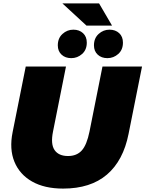

<svg xmlns="http://www.w3.org/2000/svg" viewBox="-20 -1090 853 1126"><path d="M350 16Q241 16 168 -25.5Q95 -67 64.5 -141.5Q34 -216 54 -315L131 -700H367L291 -319Q276 -245 300 -210Q324 -175 379 -175Q430 -175 459.5 -207.5Q489 -240 505 -319L581 -700H813L734 -305Q703 -148 607 -66Q511 16 350 16ZM610 -749Q575 -749 553 -769.5Q531 -790 531 -824Q531 -866 558.5 -891Q586 -916 622 -916Q657 -916 679 -895.5Q701 -875 701 -840Q701 -798 673.5 -773.5Q646 -749 610 -749ZM398 -749Q363 -749 341 -769.5Q319 -790 319 -824Q319 -866 346.5 -891Q374 -916 410 -916Q445 -916 467 -895.5Q489 -875 489 -840Q489 -798 461.5 -773.5Q434 -749 398 -749ZM487 -940 346 -1070H561L637 -940Z"/></svg>

Font: Montserrat Thin Black
Style: Italic
Weight: 900
Italic angle: -11.3°
Version: Version 9.000